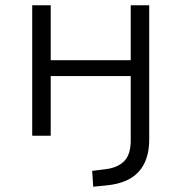

<svg xmlns="http://www.w3.org/2000/svg" viewBox="-20 -514 687 727"><path d="M333 193 329 133 377 127Q424 122 449.5 97Q475 72 475 18V-226H172V0H102V-494H172V-286H475V-494H545V14Q545 55 534.5 85.5Q524 116 504 137.5Q484 159 454 171.5Q424 184 383 188Z"/></svg>

Font: Nunito Sans 7pt Light
Style: Regular
Weight: 300
Designer: Vernon Adams
Foundry: Vernon Adams
Version: Version 3.101;gftools[0.9.27]